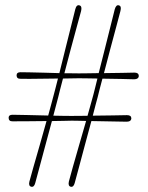

<svg xmlns="http://www.w3.org/2000/svg" viewBox="-20 -723 575 747"><path d="M270.5 -10.5Q266 6 255 3.5Q244 0.5 248 -17Q252 -33.5 263.2 -72.5Q274.5 -111.5 288.2 -159.8Q302 -208 315 -252.5Q296.5 -253 281.8 -253.2Q267 -253.5 259 -253.5Q248.5 -253 227.8 -252.8Q207 -252.5 182 -252Q170 -207.5 156.5 -157.5Q143 -107.5 132.2 -67Q121.5 -26.5 117 -10.5Q112.5 6 101.5 3.5Q90 0.5 94.5 -17Q98.5 -33.5 109.8 -72.2Q121 -111 134.8 -159.2Q148.5 -207.5 161 -252Q120.5 -251.5 82.2 -251.2Q44 -251 29 -251Q14 -250.5 13.5 -264.5Q13.5 -276.5 28.5 -276.5Q44 -276.5 84.8 -275.5Q125.5 -274.5 167.5 -273.5Q174.5 -299.5 180.2 -320.5Q186 -341.5 189 -353.5Q192 -363.5 196 -380.2Q200 -397 205.5 -417.5Q177 -417 147.5 -416.8Q118 -416.5 94.2 -416.2Q70.5 -416 60 -416.5Q45 -416 44.5 -429.5Q44.5 -442 59.5 -442Q70.5 -442 95.2 -441.5Q120 -441 150.8 -440.2Q181.5 -439.5 211 -438.5Q222 -483.5 234.8 -534.5Q247.5 -585.5 258 -627.2Q268.5 -669 273 -687.5Q278 -706 289.5 -702Q300 -699 295.5 -680Q290.5 -662 279.5 -621.5Q268.5 -581 255.2 -531.8Q242 -482.5 230.5 -438Q248.5 -438 263.2 -437.8Q278 -437.5 286.5 -437.5Q297.5 -437.5 318.2 -437.8Q339 -438 364 -438.5Q375.5 -483 388.2 -534Q401 -585 411.5 -627Q422 -669 426.5 -687Q432 -706 443 -702Q453.5 -699 448.5 -680Q444 -662 433 -621.5Q422 -581 409 -532Q396 -483 384.5 -438.5Q421 -439 455.2 -439.5Q489.5 -440 503 -440.5Q519.5 -440.5 520 -428Q519.5 -415 502.5 -414.5Q488.5 -415 452.5 -415.8Q416.5 -416.5 378.5 -417Q372.5 -394 367.5 -375.2Q362.5 -356.5 360 -345Q357 -334.5 352 -315.5Q347 -296.5 341 -273Q380.5 -273.5 419.8 -274Q459 -274.5 474 -275Q490.5 -275 491 -263Q490.5 -250 473.5 -249.5Q458 -249.5 417 -250.5Q376 -251.5 335.5 -252Q323.5 -207.5 310 -157.5Q296.5 -107.5 285.8 -67Q275 -26.5 270.5 -10.5ZM206.5 -345Q203.5 -334.5 198.8 -315.8Q194 -297 187.5 -273Q211 -272.5 230 -272.2Q249 -272 259 -272Q268 -272 284.2 -272.2Q300.5 -272.5 320.5 -272.5Q328 -299 333.8 -320.2Q339.5 -341.5 343 -353.5Q345.5 -363.5 349.8 -380.2Q354 -397 359 -417.5Q335.5 -418 316 -418.2Q296.5 -418.5 286 -418.5Q268 -418 225 -417.5Q219 -394 214 -375.2Q209 -356.5 206.5 -345Z"/></svg>

Font: Fraunces 144pt Soft Light
Style: Regular
Weight: 300
Version: Version 1.000;[0bf87f6ff]